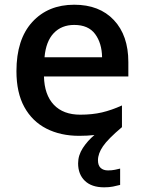

<svg xmlns="http://www.w3.org/2000/svg" viewBox="-20 -571 616 821"><path d="M398.9 114.3Q398.9 136.2 410.4 147Q421.9 157.7 441.9 157.7Q457.5 157.7 471.2 155Q484.9 152.3 493.7 149.9V219.7Q479 223.6 462.9 226.8Q446.8 230 425.3 230Q371.6 230 342.8 202.1Q314 174.3 314 127.4Q314 93.3 334.2 62Q354.5 30.8 383.8 6.3Q354.5 9.8 318.4 9.8Q238.8 9.8 178.2 -21.2Q117.7 -52.2 84 -113.5Q50.3 -174.8 50.3 -266.6Q50.3 -402.8 117.9 -476.8Q185.5 -550.8 297.4 -550.8Q405.3 -550.8 467 -485.1Q528.8 -419.4 528.8 -305.7V-244.1H168Q169.9 -165.5 210.2 -123Q250.5 -80.6 323.2 -80.6Q374.5 -80.6 416 -90.3Q457.5 -100.1 501.5 -120.1V-26.9L500.5 -26.4L501 -26.9Q441.4 23.4 420.2 54.7Q398.9 85.9 398.9 114.3ZM297.4 -464.4Q243.2 -464.4 209.7 -429.2Q176.3 -394 170.4 -326.2H416.5Q415.5 -386.7 386.7 -425.5Q357.9 -464.4 297.4 -464.4Z"/></svg>

Font: Open Sans SemiBold
Style: Regular
Weight: 600
Designer: Monotype Design Team
Foundry: Monotype Imaging Inc.
Version: Version 3.003; ttfautohint (v1.8.4)